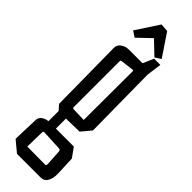

<svg xmlns="http://www.w3.org/2000/svg" viewBox="-306 -768 893 893"><g transform="rotate(45 141.0 -321.5)"><path d="M17 84 21 -40Q21 -60 34.5 -70Q48 -80 67 -82V-149L45 -174L41 -536Q40 -557 57 -569.5Q74 -582 97 -582H186L209 -635H250L240 -561L244 -198L204 -150L116 -148V-82H234L267 -36L271 58Q272 89 261 109Q250 129 227 129H71ZM180 -523Q180 -529 173 -528L109 -520Q107 -520 105.5 -518.5Q104 -517 104 -514V-211Q104 -204 111 -204L179 -202ZM206 63 201 -18Q201 -21 198.5 -24Q196 -27 192 -27L91 -32Q83 -32 83 -25L81 71L198 72Q206 72 206 63ZM47 -659 121 -772 161 -769 235 -659 206 -640 141 -702 76 -640Z"/></g></svg>

Font: Bahianita
Style: Regular
Weight: 400
Designer: Pablo Cosgaya & Dani Raskovsky
Foundry: Pablo Cosgaya & Dani Raskovsky
Version: Version 1.008